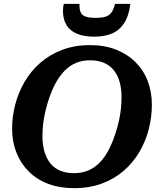

<svg xmlns="http://www.w3.org/2000/svg" viewBox="-20 -963 848 1000"><path d="M365 17Q290 17 230 -6Q170 -29 128.5 -71Q87 -113 65 -169.5Q43 -226 43 -292Q43 -356 59.5 -419Q76 -482 108.5 -537.5Q141 -593 189.5 -635.5Q238 -678 303 -703Q368 -728 449 -728Q525 -728 584.5 -704.5Q644 -681 686 -639Q728 -597 749.5 -540.5Q771 -484 771 -418Q771 -354 755 -291Q739 -228 706.5 -172.5Q674 -117 625.5 -74.5Q577 -32 512 -7.5Q447 17 365 17ZM448 -649Q408 -649 375 -635Q342 -621 315 -593Q288 -565 266.5 -524Q245 -483 229 -430Q220 -400 213.5 -370Q207 -340 204 -311Q201 -282 201 -255Q201 -209 211.5 -173.5Q222 -138 242 -112.5Q262 -87 293.5 -74Q325 -61 366 -61Q406 -61 439.5 -75Q473 -89 500 -117Q527 -145 548 -186Q569 -227 585 -280Q595 -311 601 -340.5Q607 -370 610 -399Q613 -428 613 -455Q613 -501 603 -536.5Q593 -572 572.5 -597.5Q552 -623 521 -636Q490 -649 448 -649ZM472 -772Q523 -772 562 -788Q601 -804 626 -841.5Q651 -879 659 -943H579Q572 -914 560.5 -898Q549 -882 529.5 -876Q510 -870 478 -870Q444 -870 425 -877Q406 -884 399.5 -900.5Q393 -917 394 -943H312Q310 -934 309 -925Q308 -916 308 -906Q308 -863 326 -833Q344 -803 380.5 -787.5Q417 -772 472 -772Z"/></svg>

Font: Roboto Serif SemiBold
Style: Italic
Weight: 600
Italic angle: -10°
Version: Version 1.007